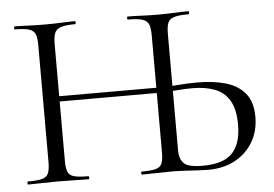

<svg xmlns="http://www.w3.org/2000/svg" viewBox="-47 -688 1079 756"><g transform="rotate(-5 492.5 -310.5)"><path d="M746.8 4Q730.6 4 705.3 2.5Q680 1 652.9 -0.5Q625.8 -2 603.6 -2Q569.2 -2 539 -1Q508.8 0 485.2 0Q482.4 0 482.4 -6Q482.4 -12 485.2 -12Q522.6 -12 540.9 -17Q559.2 -22 565.1 -37Q571 -52 571 -81V-542Q571 -571 565.1 -586Q559.2 -601 540.4 -607Q521.6 -613 483.2 -613Q480.2 -613 480.2 -619Q480.2 -625 483.2 -625Q506.8 -625 537.1 -623.5Q567.4 -622 603.8 -622Q636.6 -622 667.7 -623.5Q698.8 -625 722.4 -625Q725.4 -625 725.4 -619Q725.4 -613 722.4 -613Q685.4 -613 666.4 -607.5Q647.4 -602 641.1 -587.5Q634.8 -573 634.8 -544V-81Q634.8 -49.6 651.7 -31.7Q668.6 -13.8 727 -13.8Q808.8 -13.8 843.9 -51Q879 -88.2 879 -162.6Q879 -224.2 858.3 -258.8Q837.6 -293.4 800.2 -307.5Q762.8 -321.6 711.8 -321.6Q679.6 -321.6 647.4 -318.6Q615.2 -315.6 592.6 -315.2L590.6 -335Q617 -336 655.9 -339.2Q694.8 -342.4 735.8 -342.4Q796.6 -342.4 844.9 -328.6Q893.2 -314.8 921.4 -281.2Q949.6 -247.6 949.6 -187.6Q949.6 -131.4 923.8 -88.2Q898 -45 852.6 -20.5Q807.2 4 746.8 4ZM34.8 0Q32.8 0 32.8 -6Q32.8 -12 34.8 -12Q72 -12 90.9 -17Q109.8 -22 116.2 -37Q122.6 -52 122.6 -81V-544Q122.6 -573 116.3 -587.5Q110 -602 91.5 -607.5Q73 -613 36 -613Q33.8 -613 33.8 -619Q33.8 -625 36 -625Q60.4 -625 90.6 -623.5Q120.8 -622 153.6 -622Q190.8 -622 220.9 -623.5Q251 -625 275 -625Q277 -625 277 -619Q277 -613 275 -613Q237.6 -613 218.8 -607Q200 -601 193.6 -586Q187.2 -571 187.2 -542V-81Q187.2 -52 193.2 -37Q199.2 -22 218.4 -17Q237.6 -12 275 -12Q277 -12 277 -6Q277 0 275 0Q250 0 220.4 -1Q190.8 -2 153.6 -2Q120.8 -2 90 -1Q59.2 0 34.8 0ZM152.2 -315V-335.8H589.2V-315Z"/></g></svg>

Font: Cormorant Light
Style: Regular
Weight: 300
Designer: Christian Thalmann (Catharsis Fonts)
Foundry: Catharsis Fonts
Version: Version 4.000